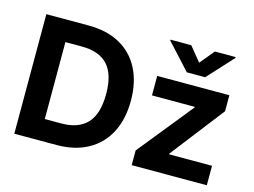

<svg xmlns="http://www.w3.org/2000/svg" viewBox="-100 -923 1451 1097"><g transform="rotate(15 625.0 -375.0)"><path d="M59.6 0V-707H311.5Q417.5 -707 494.6 -664.8Q571.8 -622.6 613 -543Q654.3 -463.4 654.3 -354.5Q654.3 -244.6 612.8 -164.8Q571.3 -85 493.7 -42.5Q416 0 308.6 0ZM302.7 -126Q405.3 -126 456.5 -181.6Q507.8 -237.3 507.8 -354.5Q507.8 -470.7 456.8 -525.9Q405.8 -581.1 303.7 -581.1H206.1V-126ZM753.9 -86.9 1015.6 -411.1V-415H762.7V-530.3H1189.5V-435.5L944.3 -119.1V-115.2H1198.2V0H753.9ZM974.6 -665 1044.9 -750H1168V-745.1L1029.3 -593.8H920.9L782.2 -745.1V-750H905.3Z"/></g></svg>

Font: Pretendard GOV
Style: Bold
Weight: 700
Designer: Base glyphs from Inter by Rasmus Andersson; Hangeul glyphs from Noto Sans CJK(Source Han Sans) by Jang Soo-young and Kan
Foundry: Kil Hyung-jin
Version: Version 1.309